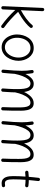

<svg xmlns="http://www.w3.org/2000/svg" viewBox="1204 -1936 759 3207"><g transform="rotate(90 1583.5 -332.5)"><path d="M444.3 15.6Q438 24.9 426.5 26.9Q415 28.8 405.8 22Q336.9 -27.3 270.5 -86.4Q204.1 -145.5 146.5 -208L137.2 -0.5Q136.7 10.7 128.2 18.1Q119.6 25.4 108.4 24.9Q97.2 24.4 89.8 16.1Q82.5 7.8 83 -3.4L112.3 -666Q112.8 -677.2 121.1 -684.8Q129.4 -692.4 140.6 -691.9Q151.9 -691.4 159.4 -682.9Q167 -674.3 166.5 -663.1L150.4 -301.8Q218.8 -338.4 286.9 -388.4Q355 -438.5 398.4 -491.7Q405.3 -500 416.7 -501.2Q428.2 -502.4 437 -495.6Q445.3 -488.3 446.5 -476.8Q447.8 -465.3 440.9 -457Q409.7 -418.9 366 -382.6Q322.3 -346.2 273.4 -314Q224.6 -281.7 177.7 -255.9Q235.8 -192.9 303.2 -131.6Q370.6 -70.3 438 -22.5Q446.8 -16.1 448.7 -4.9Q450.7 6.3 444.3 15.6Z M781.7 -516.1Q834.5 -516.1 874.5 -493.9Q914.6 -471.7 941.4 -434.6Q968.3 -397.5 981.9 -352.8Q995.6 -308.1 995.6 -262.7Q995.6 -212.4 980.5 -162.6Q965.3 -112.8 936.3 -71.5Q907.2 -30.3 865 -5.4Q822.8 19.5 768.6 19.5Q702.1 19.5 654.5 -17.6Q606.9 -54.7 581.3 -113.5Q555.7 -172.4 555.7 -237.3Q555.7 -287.6 569.6 -336.9Q583.5 -386.2 611.6 -426.8Q639.6 -467.3 682.1 -491.7Q724.6 -516.1 781.7 -516.1ZM781.7 -461.9Q727.5 -461.9 689.2 -430.9Q650.9 -399.9 630.9 -348.6Q610.8 -297.4 610.8 -237.3Q610.8 -181.2 631.3 -135.3Q651.9 -89.4 687.5 -62Q723.1 -34.7 768.6 -34.7Q818.8 -34.7 857.7 -67.1Q896.5 -99.6 918.9 -151.6Q941.4 -203.6 941.4 -262.7Q941.4 -314.9 921.9 -360.4Q902.3 -405.8 866.7 -433.8Q831.1 -461.9 781.7 -461.9Z M1143.1 -6.8Q1152.8 -111.3 1157.7 -185.1Q1162.6 -258.8 1162.6 -315.9Q1162.6 -363.8 1159.4 -403.8Q1156.2 -443.8 1149.4 -484.4Q1147.5 -497.1 1154.1 -504.9Q1160.6 -512.7 1169.9 -514.6Q1180.7 -517.1 1190.9 -512Q1201.2 -506.8 1203.1 -493.2Q1208 -464.4 1211.2 -435.8Q1214.4 -407.2 1215.8 -377Q1244.1 -437 1284.7 -476.6Q1325.2 -516.1 1378.9 -516.1Q1423.3 -516.1 1451.4 -494.6Q1479.5 -473.1 1494.6 -436.8Q1509.8 -400.4 1516.6 -355.5Q1547.9 -423.3 1594.7 -469.5Q1641.6 -515.6 1704.6 -515.6Q1755.9 -515.6 1782.7 -484.9Q1809.6 -454.1 1819.3 -406.2Q1829.1 -358.4 1829.1 -306.2Q1829.1 -231 1828.4 -156Q1827.6 -81.1 1823.7 0.5Q1823.2 11.2 1815.9 19Q1808.6 26.9 1795.9 26.9Q1783.2 26.9 1775.9 18.8Q1768.6 10.7 1769 0Q1772.9 -73.7 1773.7 -137.7Q1774.4 -201.7 1774.4 -266.6Q1774.4 -319.8 1769.3 -364Q1764.2 -408.2 1747.1 -434.8Q1730 -461.4 1694.3 -461.4Q1651.9 -461.4 1618.4 -425.5Q1585 -389.6 1561 -331.5Q1537.1 -273.4 1522.9 -207Q1522.5 -175.3 1521 -146.7Q1519.5 -118.2 1517.3 -83.3Q1515.1 -48.3 1511.7 2Q1510.7 14.6 1501.7 20.8Q1492.7 26.9 1482.4 26.4Q1472.2 25.4 1464.4 18.6Q1456.5 11.7 1457.5 -2Q1461.9 -61 1464.1 -99.4Q1466.3 -137.7 1467.3 -170.7Q1468.3 -203.6 1468.3 -245.6Q1468.3 -303.7 1461.9 -353Q1455.6 -402.3 1435.5 -432.1Q1415.5 -461.9 1374 -461.9Q1335 -461.9 1304 -424.6Q1272.9 -387.2 1250.2 -327.4Q1227.5 -267.6 1213.4 -199.2Q1210.9 -157.7 1206.8 -108.9Q1202.6 -60.1 1197.3 -1.5Q1195.8 11.7 1186.5 17.6Q1177.2 23.4 1167 22.5Q1157.2 21.5 1149.7 13.9Q1142.1 6.3 1143.1 -6.8Z M2002.9 -6.8Q2012.7 -111.3 2017.6 -185.1Q2022.5 -258.8 2022.5 -315.9Q2022.5 -363.8 2019.3 -403.8Q2016.1 -443.8 2009.3 -484.4Q2007.3 -497.1 2013.9 -504.9Q2020.5 -512.7 2029.8 -514.6Q2040.5 -517.1 2050.8 -512Q2061 -506.8 2063 -493.2Q2067.9 -464.4 2071 -435.8Q2074.2 -407.2 2075.7 -377Q2104 -437 2144.5 -476.6Q2185.1 -516.1 2238.8 -516.1Q2283.2 -516.1 2311.3 -494.6Q2339.4 -473.1 2354.5 -436.8Q2369.6 -400.4 2376.5 -355.5Q2407.7 -423.3 2454.6 -469.5Q2501.5 -515.6 2564.5 -515.6Q2615.7 -515.6 2642.6 -484.9Q2669.4 -454.1 2679.2 -406.2Q2689 -358.4 2689 -306.2Q2689 -231 2688.2 -156Q2687.5 -81.1 2683.6 0.5Q2683.1 11.2 2675.8 19Q2668.5 26.9 2655.8 26.9Q2643.1 26.9 2635.7 18.8Q2628.4 10.7 2628.9 0Q2632.8 -73.7 2633.5 -137.7Q2634.3 -201.7 2634.3 -266.6Q2634.3 -319.8 2629.2 -364Q2624 -408.2 2606.9 -434.8Q2589.8 -461.4 2554.2 -461.4Q2511.7 -461.4 2478.3 -425.5Q2444.8 -389.6 2420.9 -331.5Q2397 -273.4 2382.8 -207Q2382.3 -175.3 2380.9 -146.7Q2379.4 -118.2 2377.2 -83.3Q2375 -48.3 2371.6 2Q2370.6 14.6 2361.6 20.8Q2352.5 26.9 2342.3 26.4Q2332 25.4 2324.2 18.6Q2316.4 11.7 2317.4 -2Q2321.8 -61 2324 -99.4Q2326.2 -137.7 2327.1 -170.7Q2328.1 -203.6 2328.1 -245.6Q2328.1 -303.7 2321.8 -353Q2315.4 -402.3 2295.4 -432.1Q2275.4 -461.9 2233.9 -461.9Q2194.8 -461.9 2163.8 -424.6Q2132.8 -387.2 2110.1 -327.4Q2087.4 -267.6 2073.2 -199.2Q2070.8 -157.7 2066.7 -108.9Q2062.5 -60.1 2057.1 -1.5Q2055.7 11.7 2046.4 17.6Q2037.1 23.4 2026.9 22.5Q2017.1 21.5 2009.5 13.9Q2002 6.3 2002.9 -6.8Z M3107.9 -397Q3106.9 -386.2 3097.9 -379.2Q3088.9 -372.1 3077.6 -373.5Q3034.7 -379.4 2983.4 -379.9Q2980 -328.6 2977.8 -277.1Q2975.6 -225.6 2975.6 -173.3Q2975.6 -140.1 2979.2 -108.2Q2982.9 -76.2 2997.3 -55.4Q3011.7 -34.7 3043.5 -34.7Q3058.1 -34.7 3074.7 -37.6Q3085.9 -40 3095.2 -33.4Q3104.5 -26.9 3106.4 -15.6Q3108.9 -4.9 3102.3 4.4Q3095.7 13.7 3084.5 16.1Q3064 19.5 3043.5 19.5Q3000.5 19.5 2975.8 0Q2951.2 -19.5 2939.5 -49.8Q2927.7 -80.1 2924.6 -113Q2921.4 -146 2921.4 -173.3Q2921.4 -225.6 2923.6 -276.9Q2925.8 -328.1 2929.2 -378.9Q2894.5 -377.4 2862.3 -373.5Q2851.6 -372.1 2842.3 -379.2Q2833 -386.2 2832 -397Q2830.6 -408.2 2837.6 -417.2Q2844.7 -426.3 2855.5 -427.2Q2892.6 -432.1 2933.6 -433.6Q2937 -474.6 2941.2 -515.4Q2945.3 -556.2 2950.2 -597.2Q2951.2 -608.4 2960.4 -615.2Q2969.7 -622.1 2980.5 -620.6Q2991.7 -619.6 2998.5 -610.8Q3005.4 -602.1 3003.9 -590.8Q2999.5 -551.3 2995.4 -512.2Q2991.2 -473.1 2987.8 -434.1Q3012.7 -433.6 3036.9 -431.9Q3061 -430.2 3084.5 -427.2Q3095.7 -426.3 3102.5 -417.2Q3109.4 -408.2 3107.9 -397Z"/></g></svg>

Font: Mikhak-DS1-FD Light
Style: Regular
Weight: 300
Designer: Amin Abedi
Version: Version 3.2